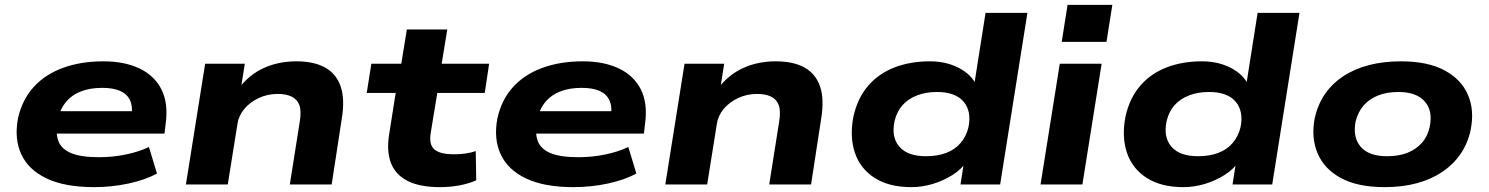

<svg xmlns="http://www.w3.org/2000/svg" viewBox="-20 -758 6117 789"><path d="M366 11Q247 11 172 -24.5Q97 -60 67.5 -124Q38 -188 54 -272Q71 -348 118 -400Q165 -452 238.5 -479Q312 -506 405 -506Q491 -506 552.5 -477Q614 -448 643 -391.5Q672 -335 661 -251L656 -209H184L197 -301H546L521 -281Q526 -321 514 -346.5Q502 -372 473.5 -384.5Q445 -397 400 -397Q349 -397 310.5 -381.5Q272 -366 248 -335Q224 -304 216 -259V-256Q208 -209 220.5 -177Q233 -145 273 -128.5Q313 -112 387 -112Q445 -112 499 -123.5Q553 -135 592 -154L625 -45Q578 -19 509 -4Q440 11 366 11Z M744 0 823 -496H986L970 -395H961Q1005 -452 1065 -479Q1125 -506 1198 -506Q1270 -506 1316 -480.5Q1362 -455 1380 -402.5Q1398 -350 1384 -267L1343 0H1171L1212 -259Q1219 -303 1210 -326.5Q1201 -350 1178.5 -361Q1156 -372 1121 -372Q1079 -372 1043 -355Q1007 -338 984 -310.5Q961 -283 956 -250L916 0Z M1787 11Q1706 11 1656 -14Q1606 -39 1587 -87Q1568 -135 1579 -205L1606 -376H1487L1506 -496H1629L1652 -637H1818L1795 -496H1990L1972 -376H1777L1750 -212Q1742 -164 1765 -144Q1788 -124 1846 -124Q1870 -124 1892 -127Q1914 -130 1935 -137L1937 -17Q1905 -3 1867.5 4Q1830 11 1787 11Z M2336 11Q2217 11 2142 -24.5Q2067 -60 2037.5 -124Q2008 -188 2024 -272Q2041 -348 2088 -400Q2135 -452 2208.5 -479Q2282 -506 2375 -506Q2461 -506 2522.5 -477Q2584 -448 2613 -391.5Q2642 -335 2631 -251L2626 -209H2154L2167 -301H2516L2491 -281Q2496 -321 2484 -346.5Q2472 -372 2443.5 -384.5Q2415 -397 2370 -397Q2319 -397 2280.5 -381.5Q2242 -366 2218 -335Q2194 -304 2186 -259V-256Q2178 -209 2190.5 -177Q2203 -145 2243 -128.5Q2283 -112 2357 -112Q2415 -112 2469 -123.5Q2523 -135 2562 -154L2595 -45Q2548 -19 2479 -4Q2410 11 2336 11Z M2714 0 2793 -496H2956L2940 -395H2931Q2975 -452 3035 -479Q3095 -506 3168 -506Q3240 -506 3286 -480.5Q3332 -455 3350 -402.5Q3368 -350 3354 -267L3313 0H3141L3182 -259Q3189 -303 3180 -326.5Q3171 -350 3148.5 -361Q3126 -372 3091 -372Q3049 -372 3013 -355Q2977 -338 2954 -310.5Q2931 -283 2926 -250L2886 0Z M3725 11Q3633 11 3574 -27Q3515 -65 3493 -130.5Q3471 -196 3487 -279Q3504 -355 3547.5 -405.5Q3591 -456 3656 -481Q3721 -506 3801 -506Q3868 -506 3920 -479Q3972 -452 3993 -407H3983L4030 -705H4202L4090 0H3927L3942 -96H3954Q3931 -62 3893.5 -38.5Q3856 -15 3812.5 -2Q3769 11 3725 11ZM3785 -116Q3832 -116 3868 -129.5Q3904 -143 3927.5 -170.5Q3951 -198 3960 -236Q3973 -302 3939 -341Q3905 -380 3831 -380Q3785 -380 3748.5 -366Q3712 -352 3688.5 -325.5Q3665 -299 3656 -260Q3642 -194 3676 -155Q3710 -116 3785 -116Z M4343 -586 4367 -738H4551L4527 -586ZM4256 0 4335 -496H4507L4428 0Z M4843 11Q4751 11 4692 -27Q4633 -65 4611 -130.5Q4589 -196 4605 -279Q4622 -355 4665.5 -405.5Q4709 -456 4774 -481Q4839 -506 4919 -506Q4986 -506 5038 -479Q5090 -452 5111 -407H5101L5148 -705H5320L5208 0H5045L5060 -96H5072Q5049 -62 5011.5 -38.5Q4974 -15 4930.5 -2Q4887 11 4843 11ZM4903 -116Q4950 -116 4986 -129.5Q5022 -143 5045.5 -170.5Q5069 -198 5078 -236Q5091 -302 5057 -341Q5023 -380 4949 -380Q4903 -380 4866.5 -366Q4830 -352 4806.5 -325.5Q4783 -299 4774 -260Q4760 -194 4794 -155Q4828 -116 4903 -116Z M5670 11Q5560 11 5491 -26Q5422 -63 5394.5 -128Q5367 -193 5383 -274Q5396 -330 5425.5 -372.5Q5455 -415 5500.5 -445Q5546 -475 5605.5 -490.5Q5665 -506 5737 -506Q5847 -506 5916 -469Q5985 -432 6012.5 -368Q6040 -304 6023 -222Q6011 -167 5981 -124Q5951 -81 5906 -51Q5861 -21 5802 -5Q5743 11 5670 11ZM5680 -116Q5728 -116 5763.5 -130Q5799 -144 5823 -171Q5847 -198 5855 -236Q5869 -302 5835 -341Q5801 -380 5726 -380Q5680 -380 5644 -366Q5608 -352 5584.5 -325.5Q5561 -299 5551 -260Q5538 -194 5571.5 -155Q5605 -116 5680 -116Z"/></svg>

Font: Nunito Sans 10pt Expanded ExtraBold
Style: Italic
Weight: 800
Width: 7
Italic angle: -9°
Designer: Vernon Adams
Foundry: Vernon Adams
Version: Version 3.101;gftools[0.9.27]